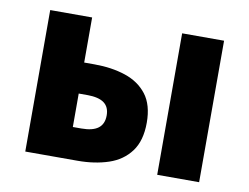

<svg xmlns="http://www.w3.org/2000/svg" viewBox="-61 -580 860 663"><g transform="rotate(10 369.5 -248.0)"><path d="M64.7 0V-496.1H211.7V-338H248Q308.1 -338 356.4 -322Q404.6 -306 432.6 -269.7Q460.6 -233.3 460.6 -170.8Q460.6 -107.5 432.6 -69.9Q404.6 -32.2 356.4 -16.1Q308.1 0 248 0ZM211.7 -112H241.3Q281.6 -112 300.7 -126.8Q319.9 -141.5 319.9 -171.7Q319.9 -201 300.7 -215.1Q281.6 -229.3 241.3 -229.3H211.7ZM527.3 0V-496.1H674.3V0Z"/></g></svg>

Font: Source Sans 3 VF
Style: Regular
Weight: 200
Designer: Paul D. Hunt
Foundry: Adobe
Version: Version 3.046;hotconv 1.0.118;makeotfexe 2.5.65603